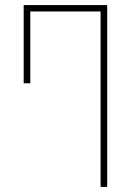

<svg xmlns="http://www.w3.org/2000/svg" viewBox="-20 -734 526 754"><path d="M375 0V-689H99V-407H73V-714H401V0Z"/></svg>

Font: Noto Sans Georgian Condensed Thin
Style: Regular
Weight: 100
Width: 3
Designer: Monotype Design Team, Akaki Razmadze
Foundry: Google LLC
Version: Version 2.005; ttfautohint (v1.8.4.7-5d5b)